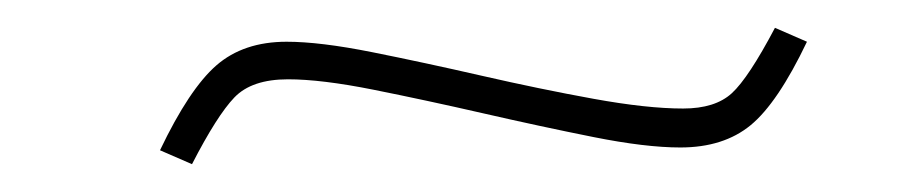

<svg xmlns="http://www.w3.org/2000/svg" viewBox="-20 -386 657 138"><path d="M469 -280Q444 -280 406.5 -287.5Q369 -295 327.5 -304.5Q286 -314 248.5 -321.5Q211 -329 187 -329Q161 -329 148.5 -316Q136 -303 118 -268L95 -278Q116 -322 135.5 -339Q155 -356 186 -356Q210 -356 247.5 -348.5Q285 -341 326.5 -331.5Q368 -322 406.5 -315Q445 -308 471 -308Q494 -308 506 -319Q518 -330 537 -366L560 -356Q539 -312 519.5 -296Q500 -280 469 -280Z"/></svg>

Font: Literata 72pt
Style: Bold Italic
Weight: 700
Italic angle: -2°
Designer: Latin by Veronika Burian and Jose Scaglione. Greek by Irene Vlachou. Cyrillic by Vera Evstafieva
Foundry: TypeTogether
Version: Version 3.002